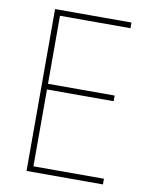

<svg xmlns="http://www.w3.org/2000/svg" viewBox="-81 -774 651 834"><g transform="rotate(10 244.0 -357.0)"><path d="M431 0V-25H120V-364H414V-389H120V-689H431V-714H94V0Z"/></g></svg>

Font: Noto Sans Devanagari SemiCondensed Thin
Style: Regular
Weight: 100
Width: 4
Designer: Jelle Bosma - Monotype Design Team
Foundry: Monotype Imaging Inc.
Version: Version 2.004